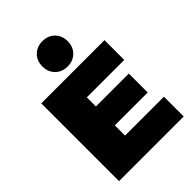

<svg xmlns="http://www.w3.org/2000/svg" viewBox="-274 -1098 1222 1222"><g transform="rotate(-45 336.5 -487.5)"><path d="M273 -440H585V-270H273ZM289 -178H639V0H57V-700H626V-522H289ZM342 -747Q292 -747 260 -779Q228 -811 228 -861Q228 -911 260 -943Q292 -975 342 -975Q392 -975 424 -943Q456 -911 456 -861Q456 -811 424 -779Q392 -747 342 -747Z"/></g></svg>

Font: MOST Montserrat Black
Style: Regular
Weight: 900
Designer: Julieta Ulanovsky
Foundry: Julieta Ulanovsky
Version: Version 8.000;March 11, 2024;FontCreator 15.0.0.2926 64-bit